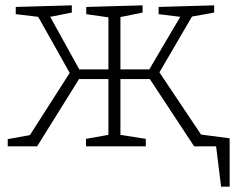

<svg xmlns="http://www.w3.org/2000/svg" viewBox="-20 -548 880 719"><path d="M9 0V-27L92 -42L241 -275L123 -485L39 -495V-522L249 -528V-501L168 -485L277 -288H386V-483L303 -495V-522L514 -528V-501L431 -484V-288H539L655 -485L574 -495V-522L782 -528V-501L699 -486L577 -277L735 -41L817 -27V0H707L541 -252H431V-43L526 -28V0H302V-28L386 -43V-252H276L119 0ZM696 -49 840 -30V151H808L789 -2L714 0Z"/></svg>

Font: Bitter Light
Style: Regular
Weight: 300
Designer: Sol Matas, and Bitter project Authors
Foundry: Sol Matas
Version: Version 2.001